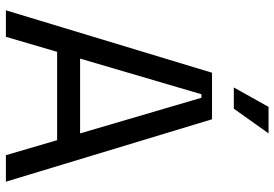

<svg xmlns="http://www.w3.org/2000/svg" viewBox="-160 -772 932 652"><g transform="rotate(90 306.0 -446.0)"><path d="M15 0 227 -700H385L597 0H507L456 -174H156L105 0ZM179 -252H433L312 -664H300ZM277 -774 343 -892H433L349 -774Z"/></g></svg>

Font: Space Mono
Style: Regular
Weight: 400
Monospace: yes
Designer: Colophon Foundry + Benjamin Critton
Foundry: Colophon Foundry & Benjamin Critton
Version: Version 1.003; ttfautohint (v1.8.4.7-5d5b)